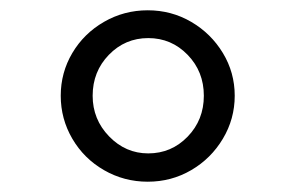

<svg xmlns="http://www.w3.org/2000/svg" viewBox="-20 -670 572 373"><path d="M98 -484Q98 -529 120.5 -567Q143 -605 182 -627.5Q221 -650 267 -650Q313 -650 351.5 -627.5Q390 -605 413 -567Q436 -529 436 -484Q436 -439 413 -400.5Q390 -362 351.5 -339.5Q313 -317 267 -317Q221 -317 182 -339.5Q143 -362 120.5 -400.5Q98 -439 98 -484ZM376 -484Q376 -531 344.5 -563.5Q313 -596 268 -596Q223 -596 191.5 -563.5Q160 -531 160 -484Q160 -438 192 -405Q224 -372 268 -372Q313 -372 344.5 -404.5Q376 -437 376 -484Z"/></svg>

Font: Kurale
Style: Regular
Weight: 400
Designer: Eduardo Rodriguez Tunni
Foundry: Eduardo Rodriguez Tunni
Version: Version 2.000